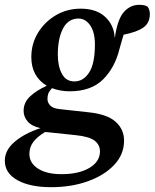

<svg xmlns="http://www.w3.org/2000/svg" viewBox="-63 -540 642 797"><path d="M226 -161Q205 -161 187 -164.5Q169 -168 153 -174Q140 -160 137 -150Q134 -140 134 -129Q134 -115 145 -102.5Q156 -90 185 -87L304 -74Q382 -66 417 -34.5Q452 -3 452 44Q452 101 411 144.5Q370 188 301.5 212.5Q233 237 149 237Q62 237 9.5 208Q-43 179 -43 127Q-43 83 -1.5 48Q40 13 105 -8Q69 -16 52 -35.5Q35 -55 35 -80Q35 -114 61 -139Q87 -164 131 -184Q67 -223 67 -303Q67 -358 94.5 -403.5Q122 -449 168.5 -476.5Q215 -504 272 -504Q337 -504 373.5 -470Q410 -436 413 -385H414Q425 -461 451.5 -490.5Q478 -520 515 -520Q539 -520 550 -512Q559 -499 559 -482Q559 -445 532.5 -426Q506 -407 450 -396Q446 -383 442 -368.5Q438 -354 433 -337Q414 -259 364.5 -210Q315 -161 226 -161ZM246 -202Q283 -202 307 -239Q331 -276 331 -356Q331 -406 311.5 -434.5Q292 -463 263 -463Q220 -463 198.5 -421.5Q177 -380 177 -314Q177 -265 194 -233.5Q211 -202 246 -202ZM59 99Q59 137 95 160Q131 183 192 183Q264 183 308 157Q352 131 352 88Q352 62 330.5 44.5Q309 27 251 21L137 9Q134 9 131 8.5Q128 8 124 8Q91 28 75 49.5Q59 71 59 99Z"/></svg>

Font: Source Serif 4 SmText Semibold
Style: Italic
Weight: 600
Italic angle: -12°
Designer: Frank Grießhammer
Foundry: Adobe
Version: Version 4.005;hotconv 1.1.0;makeotfexe 2.6.0